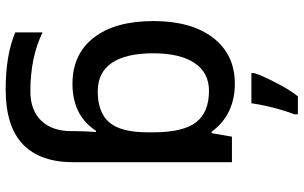

<svg xmlns="http://www.w3.org/2000/svg" viewBox="-212 -594 1046 661"><g transform="rotate(90 310.5 -263.0)"><path d="M268 -549Q320 -549 362 -529Q404 -509 433 -469H438L450 -539H538V6Q538 122 476 181Q414 240 287 240Q229 240 180.5 232Q132 224 91 207V113Q177 155 294 155Q359 155 395 117.5Q431 80 431 13V-5Q431 -18 432 -39Q433 -60 434 -71H430Q402 -29 361.5 -9.5Q321 10 268 10Q166 10 109 -63.5Q52 -137 52 -269Q52 -399 109.5 -474Q167 -549 268 -549ZM292 -460Q230 -460 196.5 -410.5Q163 -361 163 -267Q163 -174 196 -125.5Q229 -77 294 -77Q367 -77 401 -117Q435 -157 435 -248V-268Q435 -371 400.5 -415.5Q366 -460 292 -460ZM373 -754Q366 -736 358 -709.5Q350 -683 344 -655.5Q338 -628 335 -606H231V-615Q237 -635 249.5 -661Q262 -687 277.5 -715Q293 -743 311 -766H373Z"/></g></svg>

Font: Noto Sans Javanese Medium
Style: Regular
Weight: 500
Version: Version 2.004